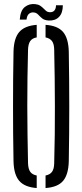

<svg xmlns="http://www.w3.org/2000/svg" viewBox="-20 -930 410 956"><path d="M162.8 6.3Q102.4 1.8 75.5 -29.9Q48.6 -61.6 47.3 -127.8Q45.9 -197.9 45.4 -265.4Q44.9 -332.9 44.9 -399.9Q44.9 -466.9 45.4 -534.4Q45.9 -601.9 47.3 -672Q48.6 -738.5 75.5 -770.2Q102.4 -801.8 162.8 -806.3V-743.8Q140.6 -740 130.6 -725.6Q120.6 -711.2 119.6 -683.3Q117.6 -613.6 116.8 -543.3Q115.9 -472.9 115.9 -402.1Q115.9 -331.2 117 -259.9Q118 -188.6 119.6 -116.5Q120.6 -88.9 130.6 -74.6Q140.6 -60.4 162.8 -56.2ZM206.8 6.3V-56.2Q229 -60.4 239.1 -74.6Q249.3 -88.9 249.8 -116.5Q251.9 -188.6 252.7 -259.9Q253.5 -331.2 253.3 -402.1Q253.1 -472.9 252.3 -543.3Q251.5 -613.6 249.8 -683.3Q249.3 -711.2 239.1 -725.2Q228.9 -739.2 206.8 -743.8V-806.3Q267.9 -802.1 294.4 -770.4Q321 -738.7 322.5 -672Q323.7 -601.7 324.3 -534Q324.9 -466.3 324.9 -399.6Q324.9 -332.8 324.3 -265.3Q323.7 -197.9 322.5 -127.8Q321 -61.4 294.4 -29.7Q267.9 2 206.8 6.3ZM258.8 -903.7H292.9Q292.7 -864.9 273.7 -845.6Q254.8 -826.2 222.5 -827.8Q201.7 -829 190.3 -838.2Q178.9 -847.5 170.4 -856.9Q161.9 -866.3 149.3 -867.9Q135.9 -869.9 125.1 -861.9Q114.4 -853.9 112.1 -832.4H78.4Q81.6 -877.9 103.7 -895.3Q125.8 -912.7 155.3 -909.5Q170.4 -907.9 179.9 -901.7Q189.3 -895.5 196.3 -888.2Q203.2 -880.9 209.7 -875.5Q216.2 -870.1 225.3 -869.3Q243.1 -868.1 251.1 -878Q259 -887.9 258.8 -903.7Z"/></svg>

Font: Big Shoulders Stencil Display SC Thin
Style: Regular
Weight: 100
Designer: Patric King
Foundry: XO Type Co
Version: Version 2.001